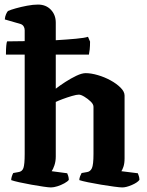

<svg xmlns="http://www.w3.org/2000/svg" viewBox="-20 -820 645 840"><path d="M203 0Q193 0 169.5 -3.5Q146 -7 117.5 -12Q89 -17 64.5 -22.5Q40 -28 29 -32Q29 -40 32 -49Q35 -58 38 -63L60 -67Q77 -69 82.5 -85Q88 -101 88 -146V-581H6Q6 -607 7.5 -621Q9 -635 11 -639Q48 -639 88 -640V-688Q88 -697 83.5 -704.5Q79 -712 70 -715L1 -735Q2 -748 6.5 -758Q11 -768 15 -772Q26 -777 49 -783.5Q72 -790 98.5 -795Q125 -800 146 -800Q181 -800 202.5 -777.5Q224 -755 224 -721V-644Q274 -647 312 -650.5Q350 -654 365 -659L374 -638Q374 -618 372.5 -604Q371 -590 369 -581H224V-432Q242 -446 266 -461.5Q290 -477 314 -488.5Q338 -500 355 -500Q378 -500 407.5 -491.5Q437 -483 463.5 -468.5Q490 -454 507.5 -436.5Q525 -419 525 -402V-127Q525 -105 520 -90.5Q515 -76 511 -71L583 -62Q585 -57 587.5 -49.5Q590 -42 590 -33Q581 -21 556.5 -10.5Q532 0 515 0Q505 0 479 -3.5Q453 -7 422.5 -12Q392 -17 365.5 -22.5Q339 -28 327 -32Q327 -40 330.5 -49Q334 -58 337 -63L360 -67Q375 -69 382 -84Q389 -99 389 -146V-353Q389 -364 376.5 -376Q364 -388 349 -397Q334 -406 325 -406Q315 -406 294.5 -400Q274 -394 254 -386.5Q234 -379 224 -374V-135Q224 -114 218 -96.5Q212 -79 206 -71L274 -62Q276 -58 278.5 -50Q281 -42 281 -33Q276 -26 261.5 -18Q247 -10 231 -5Q215 0 203 0Z"/></svg>

Font: Texturina
Style: Bold
Weight: 700
Designer: Guillermo Torres Carreño
Foundry: Omnibus-Type
Version: Version 1.002; ttfautohint (v1.8.3)